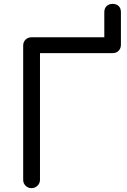

<svg xmlns="http://www.w3.org/2000/svg" viewBox="-20 -974 660 994"><path d="M143 0Q125 0 112.5 -12.5Q100 -25 100 -43V-738Q100 -757 112.5 -769Q125 -781 143 -781H520V-911Q520 -931 532 -942.5Q544 -954 563 -954Q583 -954 594.5 -942.5Q606 -931 606 -911V-742Q606 -724 594.5 -711.5Q583 -699 563 -699H187V-43Q187 -25 174 -12.5Q161 0 143 0Z"/></svg>

Font: Comfortaa Medium
Style: Regular
Weight: 500
Designer: Johan Aakerlund
Foundry: Johan Aakerlund
Version: Version 3.104; ttfautohint (v1.8.1.43-b0c9)